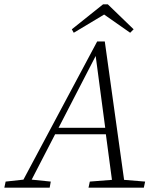

<svg xmlns="http://www.w3.org/2000/svg" viewBox="-48 -865 729 885"><path d="M-28 0 -22 -28 60 -37 400 -674H435L524 -36L621 -28L615 0H360L366 -28L468 -36L440 -246H206L98 -37L186 -28L181 0ZM222 -276H437L393 -607ZM449 -845 568 -730 552 -714 432 -798 292 -714 283 -730 427 -845Z"/></svg>

Font: Source Serif Pro Light
Style: Italic
Weight: 300
Italic angle: -12°
Designer: Frank Grießhammer
Foundry: Adobe Systems Incorporated
Version: Version 3.001;hotconv 1.0.111;makeotfexe 2.5.65597